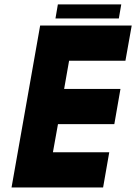

<svg xmlns="http://www.w3.org/2000/svg" viewBox="-20 -832 604 852"><path d="M464.8 -156.2 437.5 0H31.2L158.2 -718.8H564.5L536.6 -562.5H286.6L264.6 -437.5H514.6L487.3 -281.2H237.3L214.8 -156.2ZM226.1 -750 236.8 -812.5H518.1L507.3 -750Z"/></svg>

Font: Signwood
Style: Italic
Weight: 400
Italic angle: -10°
Designer: GGBotNet
Foundry: GGBotNet
Version: 0.95